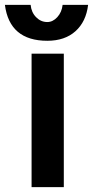

<svg xmlns="http://www.w3.org/2000/svg" viewBox="-72 -771 383 791"><path d="M58.1 -549.8H190.9V0H58.1ZM-51.8 -751H54.2Q57.1 -720.2 76.7 -700.2Q96.2 -680.2 123 -680.2Q145.5 -680.2 164.1 -700.4Q182.6 -720.7 186 -751H291Q282.7 -681.6 238.8 -642.3Q194.8 -603 123 -603Q-32.7 -603 -51.8 -751Z"/></svg>

Font: Junction Bold
Style: Bold
Weight: 700
Designer: Caroline Hadilaksono
Foundry: Caroline Hadilaksono
Version: Version 001.001